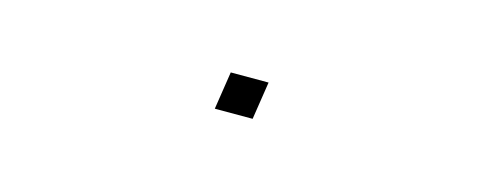

<svg xmlns="http://www.w3.org/2000/svg" viewBox="-21 -467 642 255"><g transform="rotate(15 300.0 -340.0)"><path d="M270 -314 278 -366H330L322 -314Z"/></g></svg>

Font: Iosevka SS04 Thin Extended
Style: Italic
Weight: 100
Width: 7
Italic angle: -9°
Monospace: yes
Designer: Belleve Invis
Foundry: Belleve Invis
Version: Version 19.0.0; ttfautohint (v1.8.4)